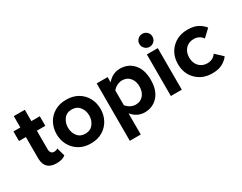

<svg xmlns="http://www.w3.org/2000/svg" viewBox="-94 -1217 2436 1932"><g transform="rotate(-30 1123.5 -251.0)"><path d="M225 12Q92 12 88 -120V-372H8V-483H88V-615H216V-483H314V-372H216V-154Q216 -132 227.5 -116.5Q239 -101 260 -101Q289 -101 304 -115L331 -19Q317 -6 291 3Q265 12 225 12Z M625 12Q546 12 488.5 -23Q431 -58 400.5 -115.5Q370 -173 370 -242Q370 -311 400.5 -368.5Q431 -426 488.5 -460.5Q546 -495 625 -495Q705 -495 762.5 -460.5Q820 -426 850.5 -368.5Q881 -311 881 -242Q881 -173 850.5 -115.5Q820 -58 762.5 -23Q705 12 625 12ZM625 -101Q684 -101 716.5 -143Q749 -185 749 -242Q749 -298 716.5 -340Q684 -382 625 -382Q566 -382 534 -340Q502 -298 502 -242Q502 -185 534 -143Q566 -101 625 -101Z M1251 12Q1208 12 1170 -6.5Q1132 -25 1102 -62V184H975V-483H1102V-422Q1163 -495 1251 -495Q1344 -495 1404.5 -429Q1465 -363 1465 -242Q1465 -121 1404.5 -54.5Q1344 12 1251 12ZM1211 -101Q1266 -101 1299.5 -140Q1333 -179 1333 -242Q1333 -304 1299.5 -343Q1266 -382 1211 -382Q1180 -382 1149.5 -366.5Q1119 -351 1102 -327V-156Q1150 -101 1211 -101Z M1621 -535Q1590 -535 1567.5 -557.5Q1545 -580 1545 -611Q1545 -643 1567.5 -664.5Q1590 -686 1621 -686Q1653 -686 1675 -664.5Q1697 -643 1697 -611Q1697 -580 1675 -557.5Q1653 -535 1621 -535ZM1685 0H1558V-483H1685Z M2036 12Q1924 12 1852 -59Q1780 -130 1780 -242Q1780 -353 1852 -424Q1924 -495 2036 -495Q2110 -495 2156.5 -468.5Q2203 -442 2227 -408L2144 -330Q2108 -382 2042 -382Q1984 -382 1947.5 -343.5Q1911 -305 1911 -242Q1911 -179 1947.5 -140Q1984 -101 2042 -101Q2108 -101 2144 -153L2227 -76Q2203 -41 2156.5 -14.5Q2110 12 2036 12Z"/></g></svg>

Font: UN Bangla
Style: Bold
Weight: 700
Designer: Desinged by Rajon, Unicode developed by Rashed (IMGN)
Version: Version 2.001;March 19, 2023;FontCreator 14.0.0.2901 64-bit